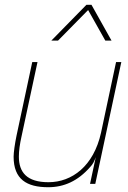

<svg xmlns="http://www.w3.org/2000/svg" viewBox="-20 -770 537 804"><path d="M182 14C248 14 306 -12 357 -70C369 -82 375 -95 381 -112L357 0H379L488 -510H466L403 -214C372 -74 281 -7 183 -7C93 -7 59 -48 59 -114C59 -138 63 -167 70 -198L137 -510H115L49 -201C42 -167 37 -131 37 -114C37 -19 92 14 182 14ZM195 -600H223L349 -728L421 -600H447L363 -750H342Z"/></svg>

Font: Nacelle Thin
Style: Italic
Weight: 100
Italic angle: -12°
Designer: Sora Sagano
Foundry: Sora Sagano
Version: Version 1.000;FEAKit 1.0